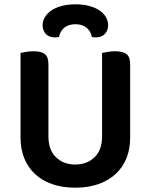

<svg xmlns="http://www.w3.org/2000/svg" viewBox="-20 -852 697 888"><path d="M75 -216V-607Q83 -609 100.5 -612Q118 -615 135 -615Q171 -615 187.5 -602Q204 -589 204 -554V-221Q204 -158 239 -124.5Q274 -91 328 -91Q382 -91 417 -124.5Q452 -158 452 -221V-607Q461 -609 478 -612Q495 -615 512 -615Q548 -615 565 -602Q582 -589 582 -554V-216Q582 -163 565 -120.5Q548 -78 515 -47.5Q482 -17 435 -0.5Q388 16 328 16Q268 16 221 -0.5Q174 -17 141.5 -47.5Q109 -78 92 -120.5Q75 -163 75 -216ZM253 -681Q248 -680 244 -679.5Q240 -679 235 -679Q206 -679 191.5 -695.5Q177 -712 177 -735Q177 -754 187 -771.5Q197 -789 216 -802.5Q235 -816 263.5 -824Q292 -832 329 -832Q366 -832 394.5 -824Q423 -816 442 -802.5Q461 -789 470.5 -771.5Q480 -754 480 -735Q480 -712 465.5 -695.5Q451 -679 422 -679Q415 -679 405 -681Q400 -708 380 -724Q360 -740 329 -740Q297 -740 277.5 -724Q258 -708 253 -681Z"/></svg>

Font: Baloo 2 Latin SemiBold
Style: Regular
Weight: 400
Designer: Sarang Kulkarni and Ek Type
Foundry: Ek Type
Version: Version 1.001